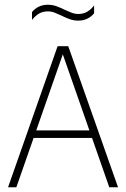

<svg xmlns="http://www.w3.org/2000/svg" viewBox="-20 -790 532 810"><path d="M14 0 223 -595H268L478 0H441L240 -575H250L49 0ZM108 -208 117 -240H374L383 -208ZM310 -703Q290.5 -703 273 -709.5Q255.5 -716 239.5 -724Q225 -731 210.8 -736.5Q196.5 -742 182 -742Q161 -742 145.2 -733Q129.5 -724 115 -706V-739Q126.5 -753.5 143.5 -761.8Q160.5 -770 182 -770Q201.5 -770 219 -763.5Q236.5 -757 252.5 -749Q267 -742.5 281.2 -736.8Q295.5 -731 310 -731Q331 -731 347 -740Q363 -749 377 -767V-734Q366 -720 349 -711.5Q332 -703 310 -703Z"/></svg>

Font: Encode Sans SC Condensed Thin
Style: Regular
Weight: 100
Width: 3
Designer: Multiple Designers
Foundry: Impallari Type
Version: Version 3.002